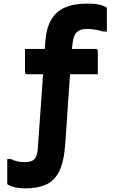

<svg xmlns="http://www.w3.org/2000/svg" viewBox="-20 -790 640 1060"><path d="M118 -520H509Q513 -520 515 -518.5Q517 -517 518.5 -515Q520 -513 520 -509Q520 -496 520 -470.5Q520 -445 520 -419Q520 -393 520 -380H129Q126 -380 123.5 -381.5Q121 -383 119.5 -385.5Q118 -388 118 -391Q118 -404 118 -430Q118 -456 118 -481.5Q118 -507 118 -520ZM116 105Q139 105 154.5 99Q170 93 178.5 76Q187 59 189 26Q193 -32 197.5 -94Q202 -156 206.5 -218.5Q211 -281 215 -341Q219 -401 223 -456Q227 -511 230 -558Q235 -632 261.5 -679Q288 -726 337.5 -748Q387 -770 461 -770Q508 -770 534 -763Q560 -756 567 -749Q569 -748 569.5 -745.5Q570 -743 570 -741Q570 -734 570 -717Q570 -700 570 -680Q570 -660 570 -642Q570 -624 570 -616H550Q534 -621 520 -624Q506 -627 491.5 -628.5Q477 -630 459 -630Q444 -630 431 -627Q418 -624 405 -613Q398 -607 393 -597.5Q388 -588 385 -575.5Q382 -563 380 -546.5Q378 -530 376 -510Q374 -485 371 -441.5Q368 -398 364 -342.5Q360 -287 356 -226Q352 -165 348 -105.5Q344 -46 340 6Q333 105 306 157.5Q279 210 232.5 230Q186 250 119 250Q89 250 64.5 244.5Q40 239 26 231Q22 229 21 226.5Q20 224 20 220Q20 207 20 180.5Q20 154 20 127Q20 100 20 88H40Q57 97 76 101Q95 105 116 105Z"/></svg>

Font: Recursive ExtraBold
Style: Regular
Weight: 800
Version: Version 1.085